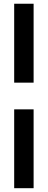

<svg xmlns="http://www.w3.org/2000/svg" viewBox="-20 -802 253 1018"><path d="M158.2 195.8H55.2V-222.2H158.2ZM158.2 -363.8H55.2V-782.2H158.2Z"/></svg>

Font: Creato Display
Style: Bold
Weight: 700
Version: Version 1.000